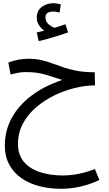

<svg xmlns="http://www.w3.org/2000/svg" viewBox="-20 -782 679 1196"><path d="M360 394Q290 394 226.5 378Q163 362 114.5 328.5Q66 295 38 244Q10 193 10 124Q10 32 53 -47Q96 -126 176.5 -186.5Q257 -247 368 -284Q319 -300 265.5 -316.5Q212 -333 141 -333Q111 -333 88.5 -328Q66 -323 46 -318L32 -392Q58 -403 90.5 -409.5Q123 -416 156 -416Q202 -416 238 -407.5Q274 -399 306.5 -387Q339 -375 375 -362.5Q411 -350 455.5 -341.5Q500 -333 561 -332H570L572 -250Q514 -250 448.5 -234.5Q383 -219 320 -188.5Q257 -158 205.5 -114Q154 -70 123 -13Q92 44 92 114Q92 184 130 227.5Q168 271 231.5 291Q295 311 370 311Q469 311 571 271L599 339Q541 367 480 380.5Q419 394 360 394ZM221 -526 209 -580Q224 -583 235 -586Q246 -589 256 -591Q237 -604 223 -625Q209 -646 209 -671Q209 -716 240.5 -739Q272 -762 312 -762Q335 -762 359 -754L351 -704Q341 -706 332 -708Q323 -710 312 -710Q263 -710 263 -674Q263 -648 282.5 -631Q302 -614 321 -609Q359 -620 388 -631L404 -580Q380 -571 347.5 -561Q315 -551 282 -541.5Q249 -532 221 -526Z"/></svg>

Font: Noto IKEA Arabic
Style: Regular
Weight: 400
Designer: Monotype Design Team
Foundry: Monotype Imaging Inc.
Version: Version 1.200